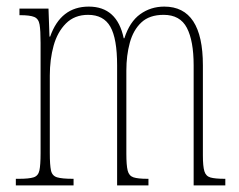

<svg xmlns="http://www.w3.org/2000/svg" viewBox="-20 -562 724 582"><path d="M28 0V-20H37Q68 -20 82 -24.5Q96 -29 99.5 -45.5Q103 -62 103 -98V-432Q103 -470 100 -487.5Q97 -505 84 -510.5Q71 -516 41 -516H39V-536H127L130 -451H132Q164 -542 249 -542Q335 -542 355 -446H357Q373 -496 405 -519Q437 -542 478 -542Q595 -542 595 -364V-91Q595 -58 599.5 -43Q604 -28 618 -24Q632 -20 661 -20H663V0H567V-364Q567 -438 546.5 -477.5Q526 -517 476 -517Q433 -517 408.5 -494Q384 -471 373.5 -432.5Q363 -394 363 -348V-96Q363 -61 367 -45Q371 -29 384.5 -24.5Q398 -20 427 -20H430V0H335V-364Q335 -445 314.5 -481Q294 -517 247 -517Q206 -517 180 -491Q154 -465 142.5 -423.5Q131 -382 131 -333V-98Q131 -62 134.5 -45.5Q138 -29 153 -24.5Q168 -20 201 -20H203V0Z"/></svg>

Font: Noto Serif Georgian ExtraCondensed Thin
Style: Regular
Weight: 100
Width: 2
Designer: Monotype Design Team, Akaki Razmadze
Foundry: Google LLC
Version: Version 2.003; ttfautohint (v1.8.4.7-5d5b)